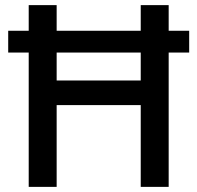

<svg xmlns="http://www.w3.org/2000/svg" viewBox="-20 -721 769 749"><path d="M718 -516H638V8H529V-311H201V8H92V-516H12V-601H92V-701H201V-601H529V-701H638V-601H718ZM529 -407V-516H201V-407Z"/></svg>

Font: Repo Medium
Style: Regular
Weight: 500
Designer: Stefan Peev
Foundry: Context Ltd
Version: Version 1.502